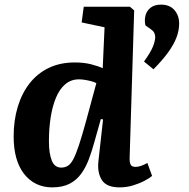

<svg xmlns="http://www.w3.org/2000/svg" viewBox="-20 -796 816 830"><path d="M540.5 -117.5Q539.5 -95.5 544.5 -85Q549.5 -74.5 566 -74.5Q577.5 -74.5 591.3 -79.5Q605 -84.5 617 -91.5L637.5 -35.5Q626.5 -26 604.8 -14.5Q583 -3 555.3 5.5Q527.5 14 497 14Q440 14 420 -18.3Q400 -50.5 405.5 -99.5L425.5 -279.5L416 -281.5L388.5 -184Q377.5 -143.5 364 -107.5Q350.5 -71.5 330.5 -44.3Q310.5 -17 280.5 -1.5Q250.5 14 205.5 14Q167 14 136.3 -1.2Q105.5 -16.5 83.5 -45Q61.5 -73.5 50.2 -114Q39 -154.5 39 -206Q39 -275.5 56.7 -334.3Q74.5 -393 108.2 -436Q142 -479 191 -502.5Q240 -526 303 -526Q343 -526 374.3 -518Q405.5 -510 424 -501L432 -678L333 -699L342 -767H541.5L560 -751ZM244.5 -71.5Q260.5 -71.5 273 -79Q285.5 -86.5 296.8 -107.5Q308 -128.5 321.5 -169.2Q335 -210 353 -276L396.5 -436.5Q387.5 -441.5 374.3 -445Q361 -448.5 347.3 -450.7Q333.5 -453 321.5 -453Q287 -453 262.3 -432Q237.5 -411 222 -373.7Q206.5 -336.5 199 -288.2Q191.5 -240 191.5 -185.5Q191.5 -132.5 203.8 -102Q216 -71.5 244.5 -71.5ZM643.5 -496.5 602.5 -530Q632 -571 641.5 -595.5Q651 -620 651 -636Q651 -643.5 647.5 -652.5Q644 -661.5 632 -669.5L608.5 -686.5Q603.5 -710 609.3 -730.2Q615 -750.5 631.8 -763.3Q648.5 -776 676 -776Q713.5 -776 734 -752.5Q754.5 -729 754.5 -693.5Q754.5 -665.5 743.3 -635Q732 -604.5 707.5 -570.5Q683 -536.5 643.5 -496.5Z"/></svg>

Font: Literata
Style: Italic
Weight: 400
Italic angle: -2°
Designer: Latin by Veronika Burian and Jose Scaglione. Greek by Irene Vlachou. Cyrillic by Vera Evstafieva
Foundry: TypeTogether
Version: Version 3.103;gftools[0.9.29]